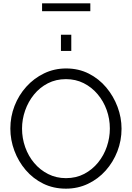

<svg xmlns="http://www.w3.org/2000/svg" viewBox="-20 -1125 791 1150"><path d="M375 5Q300 5 239 -25Q178 -55 134 -106.5Q90 -158 66 -222.5Q42 -287 42 -355Q42 -426 67 -490.5Q92 -555 137.5 -605.5Q183 -656 244 -685.5Q305 -715 376 -715Q451 -715 512 -684Q573 -653 616.5 -601Q660 -549 684 -485Q708 -421 708 -354Q708 -283 683 -218.5Q658 -154 613 -103.5Q568 -53 507 -24Q446 5 375 5ZM112 -355Q112 -297 131 -243.5Q150 -190 185 -148.5Q220 -107 268.5 -82.5Q317 -58 375 -58Q436 -58 484.5 -83.5Q533 -109 567.5 -151.5Q602 -194 620 -247Q638 -300 638 -355Q638 -413 619 -466Q600 -519 564.5 -561Q529 -603 481 -627Q433 -651 375 -651Q315 -651 266.5 -626Q218 -601 183.5 -558.5Q149 -516 130.5 -463Q112 -410 112 -355ZM345 -820V-917H407V-820ZM232 -1058V-1105H521V-1058Z"/></svg>

Font: Raleway Thin
Style: Regular
Weight: 400
Version: Version 4.026